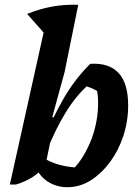

<svg xmlns="http://www.w3.org/2000/svg" viewBox="-20 -769 581 800"><path d="M261 11Q214 11 177.5 -13.5Q141 -38 125 -81L148 -118Q186 -94 227 -82.5Q268 -71 320 -70L274 -55Q299 -76 319 -106.5Q339 -137 354.5 -173Q370 -209 378.5 -247.5Q387 -286 388.5 -325Q390 -364 383 -401L398 -381Q380 -394 362 -401.5Q344 -409 326 -413L349 -416Q298 -372 254.5 -301.5Q211 -231 174 -138L151 -160Q194 -269 242.5 -354Q291 -439 356 -503Q434 -508 474 -465Q514 -422 514 -330Q514 -264 494 -203Q474 -142 438.5 -94Q403 -46 358 -17.5Q313 11 261 11ZM21 0 179 -711 306 -749 249 -468 198 -282 210 -276 169 -79Q143 -48 113 -29.5Q83 -11 46 0ZM171 -623 93 -711Q145 -732 197 -741.5Q249 -751 306 -749Z"/></svg>

Font: Piazzolla Thin ExtraBold
Style: Italic
Weight: 800
Italic angle: -11.3°
Version: Version 2.005